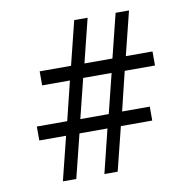

<svg xmlns="http://www.w3.org/2000/svg" viewBox="-79 -788 869 868"><g transform="rotate(-10 355.0 -354.5)"><path d="M641.5 -443.5H502.5L459 -264.5H586V-200.5H442L392 0H331L380.5 -200.5H252L202 0H140.5L190.5 -200.5H67.5V-264.5H207L251 -443.5H123.5V-508H267.5L317.5 -709H379L329 -508H457.5L507.5 -709H569L519 -508H641.5ZM442.5 -444.5H312L267 -263.5H397.5Z"/></g></svg>

Font: Myanmar Ethnic
Style: Regular
Weight: 400
Designer: Khon Soe Zaw Thu
Foundry: PaOh Unicode khonsoezawthu@gmail.com and @hotmail.com
Version: Version 1.01 September 27, 2016